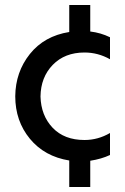

<svg xmlns="http://www.w3.org/2000/svg" viewBox="-20 -637 500 768"><path d="M420 -17Q386 -1 341 6V111H257V5Q158 -11 99.5 -82Q41 -153 41 -252Q42 -349 99.5 -421Q157 -493 257 -509V-617H341V-511Q383 -506 420 -488V-400Q372 -427 318 -427Q239 -427 191 -377.5Q143 -328 142 -251Q144 -175 190.5 -126Q237 -77 318 -77Q372 -77 420 -105Z"/></svg>

Font: Hind Madurai Medium
Style: Regular
Weight: 500
Designer: Jyotish Sonowal
Foundry: Indian Type Foundry
Version: Version 1.001;PS 1.0;hotconv 1.0.86;makeotf.lib2.5.63406; tt